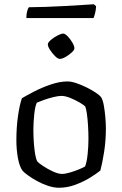

<svg xmlns="http://www.w3.org/2000/svg" viewBox="-20 -883 574 903"><path d="M258 0Q233 0 206 -9Q179 -18 154.5 -31.5Q130 -45 112 -58Q94 -71 87 -79Q72 -98 64.5 -138.5Q57 -179 57 -223Q57 -284 64.5 -336.5Q72 -389 83 -421Q103 -433 139.5 -452Q176 -471 218.5 -485.5Q261 -500 298 -500Q315 -500 339 -492Q363 -484 387 -472Q411 -460 430 -447.5Q449 -435 456 -425Q464 -412 468.5 -386Q473 -360 475.5 -331Q478 -302 478 -278Q478 -221 469.5 -167.5Q461 -114 452 -81Q435 -67 404.5 -48Q374 -29 335.5 -14.5Q297 0 258 0ZM272 -65Q286 -65 308.5 -71.5Q331 -78 351.5 -86.5Q372 -95 380 -100Q388 -119 392 -156.5Q396 -194 396 -229Q396 -261 394 -293Q392 -325 388.5 -349Q385 -373 381 -382Q376 -388 356 -400Q336 -412 311.5 -422Q287 -432 269 -432Q255 -432 232 -426.5Q209 -421 186.5 -413Q164 -405 153 -400Q145 -383 141 -345Q137 -307 137 -274Q137 -221 142.5 -177.5Q148 -134 156 -123Q162 -116 183 -102Q204 -88 229 -76.5Q254 -65 272 -65ZM261 -606Q252 -606 239 -619Q226 -632 215.5 -648Q205 -664 205 -674Q205 -683 219 -695Q233 -707 250.5 -716Q268 -725 277 -725Q286 -725 298.5 -712Q311 -699 320.5 -682.5Q330 -666 330 -656Q330 -648 317 -636Q304 -624 288 -615Q272 -606 261 -606ZM104 -798Q104 -818 108 -831.5Q112 -845 116 -849Q147 -849 191.5 -850.5Q236 -852 282 -854.5Q328 -857 366 -859.5Q404 -862 421 -863L432 -854Q431 -835 427 -820Q423 -805 420 -798Z"/></svg>

Font: Texturina Light
Style: Regular
Weight: 300
Designer: Guillermo Torres Carreño
Foundry: Omnibus-Type
Version: Version 1.002; ttfautohint (v1.8.3)